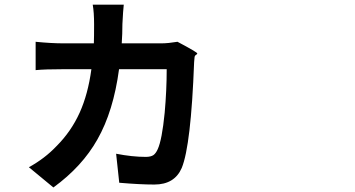

<svg xmlns="http://www.w3.org/2000/svg" viewBox="-20 -786 1540 834"><path d="M211.9 28.3 105.5 -59.6Q174.8 -97.7 225.6 -151.4Q289.1 -214.8 326.2 -296.9Q362.3 -377 377 -485.4H255.9Q174.8 -485.4 134.8 -481.4V-604.5Q203.1 -597.7 255.9 -597.7H387.7Q388.7 -624 388.7 -679.7Q388.7 -732.4 382.8 -765.6H517.6Q514.6 -740.2 511.7 -681.6Q511.7 -638.7 508.8 -597.7H680.7Q710 -597.7 751 -604.5Q837.9 -558.6 836.9 -553.7Q836.9 -550.8 833 -548.8Q826.2 -544.9 825.2 -538.1Q823.2 -520.5 823.2 -515.6Q809.6 -154.3 769.5 -56.6Q738.3 15.6 650.4 15.6Q587.9 15.6 498 7.8L484.4 -118.2Q554.7 -104.5 613.3 -104.5Q634.8 -104.5 646.5 -112.3Q657.2 -120.1 665 -137.7Q683.6 -177.7 695.3 -295.9Q704.1 -393.6 704.1 -485.4H600.6H497.1Q472.7 -302.7 403.3 -180.7Q336.9 -62.5 211.9 28.3Z"/></svg>

Font: Bpmf GenSeki Gothic B
Style: B
Weight: 700
Foundry: But Ko
Version: Version 1.320